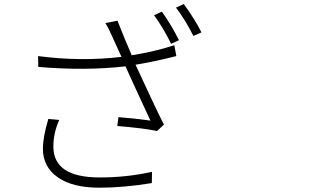

<svg xmlns="http://www.w3.org/2000/svg" viewBox="-20 -875 1540 933"><path d="M214.8 -296.9 267.6 -292Q239.3 -227.5 239.3 -163.1Q239.3 -12.7 463.9 -12.7Q595.7 -12.7 718.8 -40L717.8 14.6Q581.1 37.1 462.9 37.1Q332 37.1 260.3 -13.7Q188.5 -64.5 188.5 -152.3Q188.5 -208 214.8 -296.9ZM827.1 -655.3 836.9 -602.5Q729.5 -575.2 638.7 -560.5Q735.4 -350.6 776.4 -269.5L743.2 -238.3Q680.7 -252 549.8 -262.7L555.7 -305.7Q624 -300.8 710.9 -289.1Q608.4 -509.8 589.8 -552.7Q397.5 -530.3 166 -549.8L165 -602.5Q372.1 -575.2 570.3 -598.6Q563.5 -614.3 550.3 -642.6Q537.1 -670.9 530.3 -686.5Q511.7 -730.5 492.2 -762.7L550.8 -774.4Q588.9 -677.7 620.1 -606.4Q735.4 -625 827.1 -655.3ZM728.5 -800.8 766.6 -818.4Q814.5 -751 849.6 -679.7L811.5 -662.1Q773.4 -740.2 728.5 -800.8ZM835 -837.9 873 -855.5Q925.8 -783.2 959 -717.8L919.9 -700.2Q877.9 -783.2 835 -837.9Z"/></svg>

Font: Bpmf Zihi Sans Light
Style: Light
Weight: 300
Foundry: But Ko
Version: Version 1.320